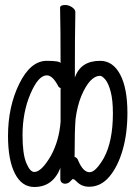

<svg xmlns="http://www.w3.org/2000/svg" viewBox="-20 -729 540 767"><path d="M117 18Q67 18 39.5 -36Q12 -90 12 -186Q12 -303 57 -394.5Q102 -486 167 -486Q218 -486 222 -477Q222 -614 220 -699Q221 -709 241 -709Q255 -709 268 -700Q281 -691 281 -681Q279 -589 279 -419Q302 -486 380 -486Q431 -486 460 -431.5Q489 -377 489 -278Q489 -196 470 -130Q451 -64 417 -23.5Q383 17 336 17Q307 17 288 -2Q275 -15 273 -13Q271 -16 264 -8Q254 5 239 5Q221 3 221 -15Q221 -27 221 -54L222 -60Q192 18 117 18ZM273 -9Q272 -13 273 -13Q273 -12 273 -9ZM117 -42Q146 -42 184 -108Q216 -167 222 -242V-377H226Q216 -377 212 -386Q190 -428 167 -428Q133 -428 101.5 -354Q70 -280 70 -189Q70 -114 85 -78Q100 -42 117 -42ZM338 -41Q362 -41 395 -98Q431 -165 431 -276Q431 -330 422 -363.5Q413 -397 400.5 -411.5Q388 -426 380 -426Q339 -426 305 -346Q289 -307 282 -255Q278 -211 278 -103H272Q288 -103 294 -84Q313 -41 338 -41Z"/></svg>

Font: LXGW WenKai Mono Lite
Style: Regular
Weight: 400
Monospace: yes
Designer: LXGW / Fontworks Inc.
Foundry: LXGW / Fontworks Inc.
Version: Version 1.520; June 14, 2025